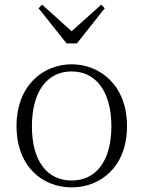

<svg xmlns="http://www.w3.org/2000/svg" viewBox="-20 -802 625 836"><path d="M292 14C414 14 533 -72 533 -253C533 -433 413 -522 292 -522C171 -522 52 -433 52 -253C52 -72 170 14 292 14ZM292 -16C185 -16 119 -101 119 -252C119 -403 185 -491 292 -491C398 -491 465 -403 465 -252C465 -101 398 -16 292 -16ZM163 -782 148 -766 270 -613H315L436 -766L421 -782L292 -666Z"/></svg>

Font: Noto Serif CJK HK ExtraLight
Style: Regular
Weight: 200
Designer: Ryoko NISHIZUKA 西塚涼子 (kana & ideographs); Frank Grießhammer (Latin, Greek & Cyrillic); Wenlong ZHANG 张文龙 (bopomofo); San
Foundry: Adobe
Version: Version 2.001;hotconv 1.1.0;makeotfexe 2.6.0